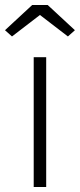

<svg xmlns="http://www.w3.org/2000/svg" viewBox="-60 -749 320 769"><path d="M75 0V-520H125V0ZM69 -729H131L240 -628L212 -603L100 -689L-12 -603L-40 -628Z"/></svg>

Font: Mach ExtraLight
Style: Regular
Weight: 250
Version: Version 1.002